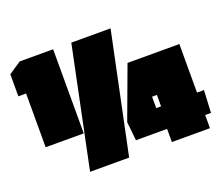

<svg xmlns="http://www.w3.org/2000/svg" viewBox="-106 -777 1083 933"><g transform="rotate(-20 436.0 -310.5)"><path d="M544 -621 414 0H212L341 -621ZM247 -186H50V-464H10V-578L74 -621H247ZM862 -68H832V0H635V-68H474L464 -165L564 -435H832V-184H868ZM645 -181V-240H620V-181Z"/></g></svg>

Font: Passion One Black
Style: Regular
Weight: 900
Designer: Alejandro Lo Celso
Foundry: Fontstage
Version: Version 1.002